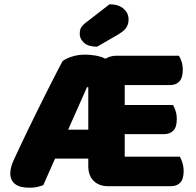

<svg xmlns="http://www.w3.org/2000/svg" viewBox="-20 -866 915 896"><path d="M485 3Q442 3 417 -22Q392 -47 392 -90V-126H237L182 -2Q168 3 153.5 6.5Q139 10 118 10Q72 10 50 -7.5Q28 -25 28 -56Q28 -70 31.5 -84.5Q35 -99 43 -117Q56 -145 74.5 -184.5Q93 -224 115 -269Q137 -314 160 -361Q183 -408 204.5 -450Q226 -492 243.5 -526.5Q261 -561 272 -581Q286 -592 314.5 -601.5Q343 -611 378 -611Q398 -611 424 -607Q450 -603 472 -592Q495 -606 524 -606H815Q822 -595 827.5 -578Q833 -561 833 -540Q833 -503 817 -486Q801 -469 773 -469H562V-376H787Q794 -365 799.5 -348Q805 -331 805 -310Q805 -273 789 -256.5Q773 -240 745 -240H562V-135H819Q826 -124 831.5 -106Q837 -88 837 -67Q837 -30 821 -13.5Q805 3 777 3ZM298 -261H392V-459H386ZM491 -846Q533 -846 556.5 -825.5Q580 -805 580 -775Q580 -755 570.5 -739Q561 -723 533 -706L433 -648Q393 -648 372.5 -666Q352 -684 352 -708Q352 -720 355.5 -731Q359 -742 375 -756Z"/></svg>

Font: Baloo 2 ExtraBold
Style: Regular
Weight: 800
Designer: Sarang Kulkarni and Ek Type
Foundry: Ek Type
Version: Version 1.640;hotconv 1.0.111;makeotfexe 2.5.65597; ttfautoh